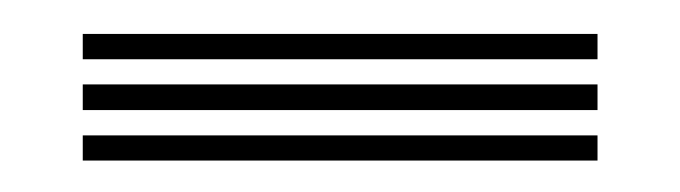

<svg xmlns="http://www.w3.org/2000/svg" viewBox="-20 -436 411 116"><path d="M30 -400.2V-415.5H341V-400.2ZM30 -339V-354.2H341V-339ZM30 -369.5V-385H341V-369.5Z"/></svg>

Font: Big Shoulders Inline Text Thin Medium
Style: Regular
Weight: 500
Version: Version 2.002